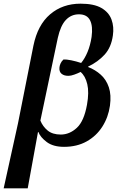

<svg xmlns="http://www.w3.org/2000/svg" viewBox="-57 -789 677 1046"><path d="M-37 237 41 -117 125 -540Q148 -653 216 -711Q284 -769 382 -769Q455 -769 495.5 -745.5Q536 -722 550.5 -682.5Q565 -643 558 -596Q549 -531 513 -491.5Q477 -452 423 -426V-424Q462 -409 492 -382Q522 -355 536 -313.5Q550 -272 542 -213Q533 -150 500.5 -99Q468 -48 415 -18.5Q362 11 292 11Q233 11 198 -15Q163 -41 152 -70H150L94 237ZM274 -56Q322 -56 361.5 -92.5Q401 -129 417 -219Q429 -286 418.5 -330.5Q408 -375 382 -397Q366 -389 347.5 -382.5Q329 -376 318 -376Q293 -375 278.5 -387Q264 -399 267 -423Q268 -432 273 -443.5Q278 -455 289 -465Q304 -466 331 -460.5Q358 -455 385 -446Q405 -470 420 -506Q435 -542 442 -588Q450 -646 433.5 -678.5Q417 -711 373 -711Q331 -711 302 -680.5Q273 -650 258 -583L163 -132Q176 -100 202.5 -78Q229 -56 274 -56Z"/></svg>

Font: Noto Serif SemiCondensed SemiBold
Style: Italic
Weight: 600
Width: 4
Italic angle: -12°
Designer: Monotype Design Team
Foundry: Monotype Imaging Inc.
Version: Version 2.014; ttfautohint (v1.8.4.7-5d5b)